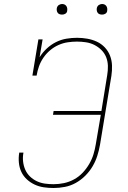

<svg xmlns="http://www.w3.org/2000/svg" viewBox="-20 -932 640 960"><path d="M248 8Q223 8 199 4.5Q175 1 153.5 -9Q132 -19 114.5 -35Q97 -51 87 -72Q77 -93 74.5 -118Q72 -143 76 -167Q76 -168 76 -168.5Q76 -169 76 -169H97Q97 -169 97 -168.5Q97 -168 97 -167Q93 -146 95.5 -124Q98 -102 106.5 -83Q115 -64 130 -49.5Q145 -35 164 -26Q183 -17 204.5 -14Q226 -11 248 -11Q274 -11 300 -16.5Q326 -22 350 -35Q374 -48 393 -68Q412 -88 426 -112Q440 -136 447.5 -161Q455 -186 459 -211L484 -358H245L248 -377H487L516 -556Q520 -579 519.5 -602Q519 -625 511 -645.5Q503 -666 487.5 -681.5Q472 -697 452.5 -707Q433 -717 410.5 -720.5Q388 -724 365 -724Q342 -724 318.5 -720.5Q295 -717 272.5 -707Q250 -697 230.5 -680.5Q211 -664 197 -643.5Q183 -623 175 -600.5Q167 -578 163 -554H142L172 -735H193L178 -646Q193 -670 214 -689.5Q235 -709 260 -721.5Q285 -734 312 -738.5Q339 -743 365 -743Q391 -743 416.5 -738.5Q442 -734 464.5 -723.5Q487 -713 504 -695Q521 -677 530 -654Q539 -631 540 -605Q541 -579 537 -553L480 -208Q475 -180 466.5 -153Q458 -126 443 -100.5Q428 -75 406.5 -53.5Q385 -32 359 -17.5Q333 -3 304.5 2.5Q276 8 248 8ZM490 -859Q484 -859 478 -861Q472 -863 468.5 -868Q465 -873 464 -879Q463 -885 464 -891Q465 -896 467.5 -900Q470 -904 473.5 -906.5Q477 -909 481.5 -910.5Q486 -912 490 -912Q497 -912 502.5 -909.5Q508 -907 511.5 -902Q515 -897 516 -891Q517 -885 516 -879Q516 -874 513.5 -870Q511 -866 507 -863.5Q503 -861 499 -860Q495 -859 490 -859ZM290 -859Q284 -859 278 -861Q272 -863 268.5 -868Q265 -873 264 -879Q263 -885 264 -891Q265 -896 267.5 -900Q270 -904 273.5 -906.5Q277 -909 281.5 -910.5Q286 -912 290 -912Q297 -912 302.5 -909.5Q308 -907 311.5 -902Q315 -897 316 -891Q317 -885 316 -879Q316 -874 313.5 -870Q311 -866 307 -863.5Q303 -861 299 -860Q295 -859 290 -859Z"/></svg>

Font: Iosevka Slab Thin Extended
Style: Italic
Weight: 100
Width: 7
Italic angle: -9°
Monospace: yes
Designer: Belleve Invis
Foundry: Belleve Invis
Version: Version 11.1.0; ttfautohint (v1.8.3)